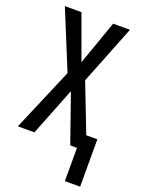

<svg xmlns="http://www.w3.org/2000/svg" viewBox="-168 -790 789 1062"><g transform="rotate(20 227.0 -259.0)"><path d="M354 195.8V0H314.5L215.3 -283.2L103.5 0H5.9L163.6 -370.6L22.9 -713.9H120.6L215.3 -453.6L307.1 -713.9H406.2L268.6 -366.7L378.4 -83H443.8V195.8Z"/></g></svg>

Font: Open Sans Condensed Medium
Style: Regular
Weight: 500
Width: 3
Designer: Monotype Design Team
Foundry: Monotype Imaging Inc.
Version: Version 3.000